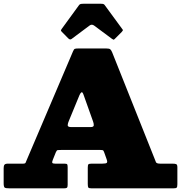

<svg xmlns="http://www.w3.org/2000/svg" viewBox="-20 -1030 990 1050"><path d="M353.5 -820Q363 -810.5 371.5 -817L470 -890.5Q482 -899.5 495 -890L592.5 -817.5Q599 -813 601 -812.8Q603 -812.5 608.5 -818L645.5 -855Q649.5 -859 651.5 -862.8Q653.5 -866.5 649.5 -870L553.5 -1001Q550 -1006.5 545.2 -1008Q540.5 -1009.5 530.5 -1009.5H438Q427 -1009.5 421.2 -1008.2Q415.5 -1007 411.5 -1001L317.5 -872Q313 -865.5 313.2 -863Q313.5 -860.5 319 -855ZM414.5 -509.5Q419.5 -521 425.2 -525Q431 -529 437 -511.5L489 -365.5Q493 -355 492.8 -345Q492.5 -335 475 -335H369.5Q349.5 -335 350.2 -345.8Q351 -356.5 356 -367.5ZM0 -28.5Q0 -7.5 6 -3.8Q12 0 33 0H329.5Q341 0 345.5 -3Q350 -6 350 -18.5V-114.5Q350 -126.5 347.8 -130.8Q345.5 -135 333.5 -135H281.5Q268 -135 266 -139.8Q264 -144.5 269 -156.5L285.5 -197.5Q290 -208.5 296 -209.2Q302 -210 316.5 -210H527.5Q542 -210 544.8 -206.8Q547.5 -203.5 551 -193.5L563 -159.5Q568.5 -145 564.5 -140Q560.5 -135 538.5 -135H481.5Q467.5 -135 463.8 -131.5Q460 -128 460 -113.5V-24.5Q460 -9.5 462.8 -4.8Q465.5 0 480.5 0H927.5Q942 0 946 -3.8Q950 -7.5 950 -22.5V-115.5Q950 -130 943.2 -132.5Q936.5 -135 923.5 -135H857.5Q836 -135 832.8 -143.2Q829.5 -151.5 824 -165.5L593.5 -743.5Q588.5 -755.5 583.2 -760.2Q578 -765 560.5 -765H410.5Q393.5 -765 388.8 -762.8Q384 -760.5 379 -748.5L125.5 -153.5Q122 -145.5 120 -140.2Q118 -135 105.5 -135H23Q9 -135 4.5 -129.2Q0 -123.5 0 -110.5Z"/></svg>

Font: Besley Black
Style: Regular
Weight: 900
Designer: Owen Earl
Foundry: indestructible type*
Version: Version 2.001